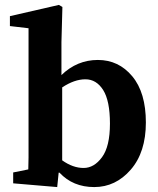

<svg xmlns="http://www.w3.org/2000/svg" viewBox="-20 -740 639 775"><path d="M228 -437Q291 -498 375 -498Q459 -498 513.9 -432.1Q568.8 -366.2 568.8 -245.6Q568.8 -125.5 507.8 -55.2Q446.8 15.1 360.4 15.1Q274.4 15.1 220.2 -43H216.8L210.9 15.1L33.2 0V-43.9L94.2 -56.2Q95.2 -94.2 95.2 -104.5V-626L20 -634.8V-674.8L217.8 -720.2L231.9 -711.9L228 -569.8ZM231 -387.2V-92.8Q274.4 -62 317.4 -62Q359.9 -62 391.8 -105.5Q423.8 -148.9 423.8 -241Q423.8 -333 396.5 -376.5Q369.1 -419.9 324.7 -419.9Q280.3 -419.9 231 -387.2Z"/></svg>

Font: SourceSerifPro-Bold
Style: Bold
Weight: 700
Designer: Frank Grießhammer
Foundry: Adobe Systems Incorporated
Version: Version 1.014;PS Version 1.0;hotconv 1.0.73;makeotf.lib2.5.5